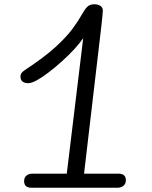

<svg xmlns="http://www.w3.org/2000/svg" viewBox="-20 -880 712 900"><path d="M128 0Q93 0 93 -31Q93 -48 104 -57Q115 -66 132 -66H293L370 -701Q355 -679 329.5 -651Q304 -623 273 -595Q242 -567 211 -543Q180 -519 154 -504.5Q128 -490 112 -490Q96 -490 86 -497.5Q76 -505 76 -521Q76 -532 82 -539Q88 -546 97 -552Q187 -611 239.5 -659Q292 -707 319.5 -744.5Q347 -782 361 -807.5Q375 -833 387.5 -846.5Q400 -860 422 -860Q439 -860 450.5 -852.5Q462 -845 462 -830Q462 -826 460 -803.5Q458 -781 455 -757L374 -66H535Q570 -66 570 -35Q570 -19 559 -9.5Q548 0 531 0Z"/></svg>

Font: Kite One
Style: Regular
Weight: 400
Designer: Eduardo Rodriguez Tunni
Foundry: Eduardo Rodriguez Tunni
Version: Version 1.002; ttfautohint (v1.8.4.7-5d5b);gftools[0.9.23]